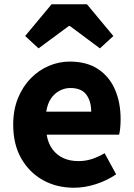

<svg xmlns="http://www.w3.org/2000/svg" viewBox="-20 -867 628 901"><path d="M327 14Q246 14 182 -21.5Q118 -57 80 -123Q42 -189 42 -282Q42 -351 64 -405.5Q86 -460 124 -499Q162 -538 209.5 -558Q257 -578 307 -578Q387 -578 440 -543Q493 -508 519.5 -447Q546 -386 546 -308Q546 -285 544 -265.5Q542 -246 539 -235H199Q206 -193 227 -165.5Q248 -138 278.5 -124.5Q309 -111 348 -111Q381 -111 410.5 -120.5Q440 -130 471 -148L525 -49Q483 -20 430.5 -3Q378 14 327 14ZM197 -343H408Q408 -392 385 -423Q362 -454 310 -454Q284 -454 260 -441.5Q236 -429 219.5 -405Q203 -381 197 -343ZM98 -698 222 -847H388L512 -698L449 -640L308 -745H303L161 -640Z"/></svg>

Font: Noto Sans HK Thin ExtraBold
Style: Regular
Weight: 800
Version: Version 2.004-H2;hotconv 1.0.118;makeotfexe 2.5.65603